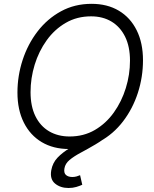

<svg xmlns="http://www.w3.org/2000/svg" viewBox="-20 -757 795 988"><path d="M335.4 9.8Q254.4 9.8 194.8 -25.6Q135.3 -61 102.5 -126.5Q69.8 -191.9 69.8 -280.8Q69.8 -366.7 96.4 -448.2Q123 -529.8 173.1 -595Q223.1 -660.2 293.5 -698.7Q363.8 -737.3 451.2 -737.3Q532.2 -737.3 591.6 -701.9Q650.9 -666.5 683.3 -601.3Q715.8 -536.1 715.8 -446.8Q715.8 -360.8 689.5 -279.3Q663.1 -197.8 613.3 -132.6Q563.5 -67.4 493.2 -28.8Q422.9 9.8 335.4 9.8ZM338.4 -54.7Q410.6 -54.7 468 -88.1Q525.4 -121.6 565.7 -178Q606 -234.4 627.4 -303.7Q648.9 -373 648.9 -444.8Q648.9 -517.1 623.8 -568.1Q598.6 -619.1 553.7 -646Q508.8 -672.9 448.7 -672.9Q376 -672.9 318.4 -639.4Q260.7 -606 220.2 -549.6Q179.7 -493.2 158.4 -423.8Q137.2 -354.5 137.2 -282.7Q137.2 -210.4 162.1 -159.4Q187 -108.4 232.4 -81.5Q277.8 -54.7 338.4 -54.7ZM332.5 210.4Q291 210.4 263.4 187.7Q235.8 165 243.7 119.6Q250.5 81.1 276.1 54.2Q301.8 27.3 339.8 4.6Q377.9 -18.1 421.9 -42.2Q465.8 -66.4 509.5 -98.4Q553.2 -130.4 590.3 -176.5Q627.4 -222.7 652.3 -288.6Q677.2 -354.5 682.6 -446.8H715.8Q710.9 -348.6 687.5 -277.3Q664.1 -206.1 628.9 -156Q593.8 -106 552.7 -71.8Q511.7 -37.6 470.9 -13.7Q430.2 10.3 395.3 28.8Q360.4 47.4 337.9 66.2Q315.4 85 311.5 109.9Q307.6 132.8 319.3 143.3Q331.1 153.8 352.1 153.8Q363.8 153.8 374 150.9Q384.3 147.9 392.1 144.5L403.3 193.8Q390.1 199.7 372.3 205.1Q354.5 210.4 332.5 210.4Z"/></svg>

Font: Inter 16pt Light
Style: Italic
Weight: 300
Italic angle: -9.3988°
Version: Version 4.001;git-66647c0bb